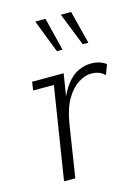

<svg xmlns="http://www.w3.org/2000/svg" viewBox="-98 -667 528 724"><g transform="rotate(-15 166.0 -305.0)"><path d="M61 0 118 -361H37L42 -394H165L146 -275L138 -277Q157 -326 178.5 -353.5Q200 -381 224.5 -392Q249 -403 273 -403Q309 -403 332 -385L317 -346Q306 -357 293 -361.5Q280 -366 264 -366Q241 -366 215 -350Q189 -334 168 -299.5Q147 -265 137 -206L105 0ZM263 -481 212 -610H252L285 -481ZM162 -481 112 -610H152L184 -481Z"/></g></svg>

Font: Rokkitt SemiBold ExtraLight
Style: Italic
Weight: 250
Italic angle: -9°
Version: Version 3.103